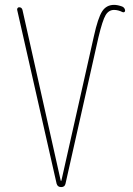

<svg xmlns="http://www.w3.org/2000/svg" viewBox="-20 -760 540 780"><path d="M210 -13.7 49.8 -719.7Q48.8 -723.6 51.3 -727.1Q53.7 -730.5 57.6 -730.5Q68.4 -730.5 71.3 -719.7L226.6 -26.4Q226.6 -25.4 228 -25.4Q229.5 -25.4 229.5 -26.4L361.3 -612.3Q377.9 -687.5 395 -713.9Q412.1 -740.2 443.4 -740.2Q458 -740.2 476.6 -733.4Q487.3 -728.5 488.3 -716.8Q488.3 -712.9 484.9 -710.9Q481.4 -709 477.5 -710.9Q460 -719.7 443.4 -719.7Q421.9 -719.7 409.2 -698.7Q396.5 -677.7 379.9 -608.4L246.1 -13.7Q243.2 0 228.5 0Q213.9 0 210 -13.7Z"/></svg>

Font: Rounded Mgen+ 1m thin
Style: Regular
Weight: 100
Designer: [Source Han Sans]
Ryoko NISHIZUKA  (kana & ideographs); Paul D. Hunt (Latin, Greek & Cyrillic); Wenlong ZHANG  (bopomofo
Version: Version 1.059.20150602